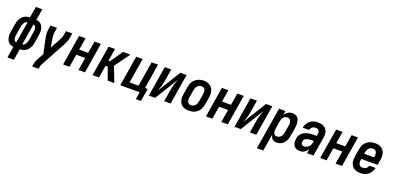

<svg xmlns="http://www.w3.org/2000/svg" viewBox="10 -1844 6481 3158"><g transform="rotate(20 3250.0 -265.0)"><path d="M103 205 136 8Q110 7 86.5 -3.5Q63 -14 46.5 -32Q30 -50 21 -73.5Q12 -97 8.5 -122.5Q5 -148 6.5 -174.5Q8 -201 13 -228L33 -347Q36 -371 43 -394Q50 -417 61 -438.5Q72 -460 88.5 -479.5Q105 -499 126 -512.5Q147 -526 170.5 -532Q194 -538 218 -538H226L259 -735H372L339 -538Q365 -537 388.5 -526.5Q412 -516 428.5 -498Q445 -480 454 -456.5Q463 -433 466.5 -407.5Q470 -382 468.5 -355.5Q467 -329 462 -302L443 -183Q439 -159 432.5 -136Q426 -113 414.5 -91.5Q403 -70 386.5 -50.5Q370 -31 349 -17.5Q328 -4 304.5 2Q281 8 258 8H249L216 205ZM259 -80Q277 -80 293 -93.5Q309 -107 318.5 -124.5Q328 -142 333.5 -160Q339 -178 342 -197L362 -317Q364 -330 365.5 -343.5Q367 -357 367 -370.5Q367 -384 365.5 -396.5Q364 -409 359.5 -421Q355 -433 345.5 -441.5Q336 -450 323 -450H320ZM152 -80H155L217 -450Q198 -450 182 -436.5Q166 -423 156.5 -405.5Q147 -388 142 -370Q137 -352 133 -333L114 -213Q111 -200 109.5 -186.5Q108 -173 108 -159.5Q108 -146 109.5 -133.5Q111 -121 115.5 -109Q120 -97 129.5 -88.5Q139 -80 152 -80Z M535 205 536 198Q541 166 549.5 134.5Q558 103 574 73L640 -48L585 -303Q577 -340 574.5 -378.5Q572 -417 578 -457L590 -530H703L691 -457Q685 -422 687 -388Q689 -354 695 -322L718 -191L804 -349Q819 -375 831 -402Q843 -429 848 -457L860 -530H972L960 -457Q954 -417 938 -378.5Q922 -340 902 -303L672 119Q662 138 657 158Q652 178 649 198L647 205Z M1003 0 1090 -530H1203L1168 -320H1325L1360 -530H1472L1385 0H1272L1309 -224H1152L1115 0Z M1518 0 1606 -530H1719L1683 -313H1709L1859 -530H1988L1930 -449L1796 -265L1900 0H1784L1705 -217H1667L1631 0Z M2322 127 2343 0H2003L2090 -530H2203L2131 -96H2288L2360 -530H2472L2401 -96H2448L2411 127Z M2503 0 2590 -530H2703L2668 -318Q2664 -293 2658.5 -268Q2653 -243 2645.5 -218.5Q2638 -194 2628.5 -169.5Q2619 -145 2610 -121L2862 -530H2972L2885 0H2772L2807 -212Q2811 -237 2816.5 -262Q2822 -287 2829.5 -311.5Q2837 -336 2846.5 -360.5Q2856 -385 2865 -409L2613 0Z M3205 8Q3175 8 3147 2Q3119 -4 3095.5 -19Q3072 -34 3056 -57Q3040 -80 3033 -107Q3026 -134 3026.5 -163.5Q3027 -193 3032 -222L3053 -352Q3057 -378 3065.5 -402.5Q3074 -427 3089 -449.5Q3104 -472 3125 -490Q3146 -508 3170.5 -519Q3195 -530 3220 -535.5Q3245 -541 3271 -541Q3301 -541 3328.5 -533.5Q3356 -526 3379.5 -511Q3403 -496 3419 -473Q3435 -450 3442 -423Q3449 -396 3449 -366.5Q3449 -337 3444 -308L3422 -178Q3418 -152 3409.5 -127.5Q3401 -103 3386 -80.5Q3371 -58 3350 -40.5Q3329 -23 3305 -11.5Q3281 0 3255.5 4Q3230 8 3205 8ZM3207 -88Q3227 -88 3246.5 -96Q3266 -104 3280 -119.5Q3294 -135 3301.5 -154.5Q3309 -174 3312 -193L3334 -323Q3337 -344 3337 -365Q3337 -386 3329.5 -404Q3322 -422 3304.5 -432Q3287 -442 3266 -442Q3247 -442 3228 -433.5Q3209 -425 3195 -409.5Q3181 -394 3173.5 -375Q3166 -356 3163 -337L3142 -207Q3139 -193 3138 -179Q3137 -165 3139 -152Q3141 -139 3145.5 -127Q3150 -115 3159 -105.5Q3168 -96 3180.5 -92Q3193 -88 3207 -88Z M3503 0 3590 -530H3703L3668 -320H3825L3860 -530H3972L3885 0H3772L3809 -224H3652L3615 0Z M4003 0 4090 -530H4203L4168 -318Q4164 -293 4158.5 -268Q4153 -243 4145.5 -218.5Q4138 -194 4128.5 -169.5Q4119 -145 4110 -121L4362 -530H4472L4385 0H4272L4307 -212Q4311 -237 4316.5 -262Q4322 -287 4329.5 -311.5Q4337 -336 4346.5 -360.5Q4356 -385 4365 -409L4113 0Z M4469 205 4590 -530H4703L4691 -458Q4702 -476 4717.5 -491.5Q4733 -507 4751.5 -518Q4770 -529 4790 -533.5Q4810 -538 4831 -538Q4856 -538 4879.5 -528.5Q4903 -519 4918 -500.5Q4933 -482 4940 -458.5Q4947 -435 4949.5 -410Q4952 -385 4950 -359Q4948 -333 4944 -308L4922 -178Q4918 -155 4911.5 -132.5Q4905 -110 4893.5 -88.5Q4882 -67 4866 -48.5Q4850 -30 4829.5 -17Q4809 -4 4786 2Q4763 8 4740 8Q4718 8 4698 1.5Q4678 -5 4664.5 -19Q4651 -33 4642.5 -51.5Q4634 -70 4630 -90L4581 205ZM4708 -88Q4728 -88 4747 -96.5Q4766 -105 4780 -120.5Q4794 -136 4801.5 -155Q4809 -174 4812 -193L4834 -323Q4836 -337 4837 -350.5Q4838 -364 4836 -377.5Q4834 -391 4829.5 -403Q4825 -415 4816.5 -424.5Q4808 -434 4795 -438Q4782 -442 4769 -442Q4751 -442 4733.5 -435.5Q4716 -429 4703 -415Q4690 -401 4683 -384Q4676 -367 4673 -350L4652 -220Q4649 -205 4648 -191Q4647 -177 4647.5 -163Q4648 -149 4651.5 -135.5Q4655 -122 4662 -111Q4669 -100 4681.5 -94Q4694 -88 4708 -88Z M5150 8Q5128 8 5107 3.5Q5086 -1 5069.5 -12.5Q5053 -24 5041.5 -41.5Q5030 -59 5024.5 -79Q5019 -99 5018.5 -121Q5018 -143 5022 -164Q5026 -190 5037 -215Q5048 -240 5068 -259Q5088 -278 5112.5 -290.5Q5137 -303 5163 -310Q5189 -317 5214.5 -319.5Q5240 -322 5266 -322H5325L5331 -355Q5334 -371 5332.5 -387.5Q5331 -404 5322.5 -417Q5314 -430 5298.5 -436Q5283 -442 5267 -442Q5251 -442 5235.5 -438Q5220 -434 5206.5 -424Q5193 -414 5184.5 -399.5Q5176 -385 5173 -370H5062Q5066 -393 5075.5 -415.5Q5085 -438 5099.5 -458Q5114 -478 5133 -494Q5152 -510 5174.5 -520Q5197 -530 5220.5 -534Q5244 -538 5267 -538Q5294 -538 5320.5 -533.5Q5347 -529 5369.5 -517.5Q5392 -506 5409 -487Q5426 -468 5435 -444Q5444 -420 5444.5 -393Q5445 -366 5441 -339L5385 0H5272L5285 -80Q5275 -61 5260.5 -44.5Q5246 -28 5228.5 -15.5Q5211 -3 5190.5 2.5Q5170 8 5150 8ZM5184 -88Q5206 -88 5228 -96Q5250 -104 5267 -121Q5284 -138 5293 -159.5Q5302 -181 5306 -203L5310 -226H5266Q5253 -226 5240 -225Q5227 -224 5214 -222Q5201 -220 5188 -215.5Q5175 -211 5163.5 -204Q5152 -197 5144.5 -185Q5137 -173 5135 -160Q5133 -147 5134 -133.5Q5135 -120 5141 -109.5Q5147 -99 5158.5 -93.5Q5170 -88 5184 -88Z M5503 0 5590 -530H5703L5668 -320H5825L5860 -530H5972L5885 0H5772L5809 -224H5652L5615 0Z M6209 8Q6179 8 6150.5 2Q6122 -4 6098.5 -18.5Q6075 -33 6058.5 -56Q6042 -79 6034 -106Q6026 -133 6026.5 -163Q6027 -193 6032 -222L6053 -352Q6057 -378 6065.5 -402.5Q6074 -427 6089 -449.5Q6104 -472 6125 -489.5Q6146 -507 6170 -518.5Q6194 -530 6219.5 -534Q6245 -538 6270 -538Q6300 -538 6328.5 -532Q6357 -526 6380 -511Q6403 -496 6419 -473Q6435 -450 6442 -423Q6449 -396 6449 -366.5Q6449 -337 6444 -308L6429 -217H6143L6142 -207Q6139 -193 6138 -179Q6137 -165 6139 -151.5Q6141 -138 6146.5 -126Q6152 -114 6161 -105Q6170 -96 6182.5 -92Q6195 -88 6209 -88Q6225 -88 6240.5 -91.5Q6256 -95 6269.5 -104.5Q6283 -114 6292 -127.5Q6301 -141 6305 -157H6417Q6408 -122 6389.5 -90Q6371 -58 6342 -35Q6313 -12 6278.5 -2Q6244 8 6209 8ZM6159 -313H6332L6334 -323Q6336 -337 6337 -351Q6338 -365 6336 -378Q6334 -391 6329.5 -403Q6325 -415 6316 -424.5Q6307 -434 6294.5 -438Q6282 -442 6268 -442Q6249 -442 6229 -434Q6209 -426 6195 -410.5Q6181 -395 6173.5 -375.5Q6166 -356 6163 -337Z"/></g></svg>

Font: Iosevka Curly Oblique
Style: Bold
Weight: 700
Italic angle: -9°
Monospace: yes
Designer: Belleve Invis
Foundry: Belleve Invis
Version: Version 11.1.0; ttfautohint (v1.8.3)